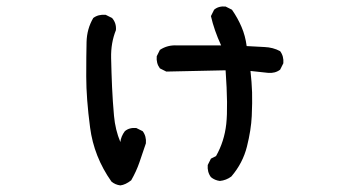

<svg xmlns="http://www.w3.org/2000/svg" viewBox="-20 -478 1040 588"><path d="M348.6 89.8Q333 87.9 321.3 78.1Q267.6 2 255.9 -87.4Q244.1 -176.8 244.1 -243.2Q244.1 -309.6 245.1 -349.6Q246.1 -389.6 265.6 -422.9Q281.2 -434.6 303.7 -432.6L323.2 -422.9Q336.9 -407.2 335 -385.7Q319.3 -346.7 320.3 -300.8Q321.3 -254.9 323.2 -210.9Q325.2 -167 329.1 -123.5Q333 -80.1 348.6 -43Q350.6 -60.5 362.3 -76.2Q376 -87.9 397.5 -85.9L417 -76.2Q428.7 -60.5 426.8 -39.1Q417 -9.8 407.2 18.6Q397.5 46.9 381.8 74.2Q364.3 87.9 348.6 89.8ZM653.3 76.2Q637.7 74.2 626 64.5Q614.3 48.8 616.2 27.3L626 7.8L641.6 0Q667 -44.9 672.9 -98.1Q678.7 -151.4 670.9 -262.7L489.3 -258.8L469.7 -268.6Q458 -284.2 460 -305.7L469.7 -325.2Q493.2 -340.8 522.5 -338.9H657.2Q635.7 -385.7 626 -428.7L635.7 -448.2Q649.4 -460 670.9 -458L690.4 -448.2Q708 -422.9 719.7 -395.5Q731.4 -368.2 735.4 -336.9Q762.7 -335 789.6 -334Q816.4 -333 837.9 -321.3Q849.6 -305.7 847.7 -284.2L837.9 -264.6Q822.3 -252.9 800.8 -254.9L747.1 -260.7Q751 -225.6 752 -195.3Q752.9 -165 751 -122.6Q749 -80.1 736.3 -29.3Q723.6 21.5 688.5 62.5Q672.9 74.2 653.3 76.2Z"/></svg>

Font: JasonHandwriting2
Style: Regular
Weight: 400
Version: Version 1.05.10